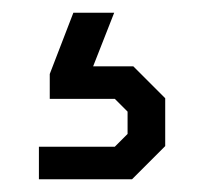

<svg xmlns="http://www.w3.org/2000/svg" viewBox="-20 -50 319 301"><path d="M41 180H160L180 160V125L160 105H58V66L95 -30H159L126 54H189L239 104V179L187 231H41Z"/></svg>

Font: Chakra Petch
Style: Regular
Weight: 400
Designer: Katatrad Aksorn Co.,Ltd.
Foundry: Cadson Demak Co.,Ltd.
Version: Version 1.000; ttfautohint (v1.6)